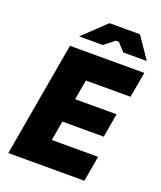

<svg xmlns="http://www.w3.org/2000/svg" viewBox="-161 -1001 924 1103"><g transform="rotate(20 300.5 -450.0)"><path d="M24 0H489L516 -156H233L254 -276H507L532 -422H279L300 -544H573L601 -700H146ZM177 -769H322L384 -818H402L447 -769H591L501 -900H315Z"/></g></svg>

Font: Fixel Display 20240404 ExBold
Style: Italic
Weight: 800
Italic angle: -10°
Designer: AlfaBravo + MacPaw
Foundry: Kyrylo Tkachov, Marchela Mozhyna, Serhii Makarenko, Maria Weinstein, Zakhar Kryvoshyya
Version: Version 1.211;Glyphs 3.2 (3225)